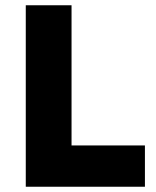

<svg xmlns="http://www.w3.org/2000/svg" viewBox="-20 -710 595 730"><path d="M78 0V-690H252V-157H531V0Z"/></svg>

Font: Oxanium ExtraLight ExtraBold
Style: Regular
Weight: 800
Version: Version 2.000